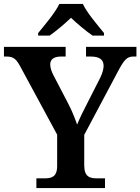

<svg xmlns="http://www.w3.org/2000/svg" viewBox="-22 -951 710 971"><path d="M171 -784V-771H229C261 -793 307 -832 337 -861C367 -832 414 -793 446 -771H504V-784C473 -822 418 -886 397 -931H278C257 -886 202 -822 171 -784ZM162 0H509V-49H470C434 -49 404 -55 404 -115V-269L573 -587C605 -648 620 -665 652 -665H668V-714H413V-665H438C480 -665 502 -650 502 -618C502 -605 498 -585 485 -558L425 -440C402 -396 381 -353 368 -321C357 -352 344 -387 322 -429L248 -571C240 -587 232 -607 232 -625C232 -648 247 -665 286 -665H310V-714H-2V-665H11C48 -665 61 -651 82 -612L267 -270V-112C267 -54 237 -49 200 -49H162Z"/></svg>

Font: Noto Serif Tamil SemiBold
Style: Regular
Weight: 600
Designer: Indian Type Foundry, Tom Grace, and the Monotype Design Team
Foundry: Monotype Imaging Inc.
Version: Version 2.004